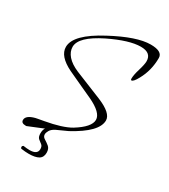

<svg xmlns="http://www.w3.org/2000/svg" viewBox="-181 -624 789 899"><g transform="rotate(30 213.5 -174.5)"><path d="M45 83Q21 83 21 66Q21 41 67 29Q69 28 79.5 26.5Q90 25 110 21Q200 5 244 -21Q317 -66 317 -105Q317 -143 241 -179Q217 -190 182 -206Q147 -222 100 -244Q24 -281 24 -331Q24 -398 162 -471Q289 -539 363 -539Q427 -539 427 -503Q427 -436 396 -380Q379 -348 368 -348Q364 -348 364 -356Q364 -375 374 -408Q385 -444 385 -461Q385 -507 328 -507Q267 -507 164 -457Q51 -401 51 -347Q51 -321 71 -298Q91 -275 131 -258L279 -198Q359 -165 359 -126Q359 -64 233 4Q217 12 171.5 32Q126 52 49 83ZM123 190Q105 190 84 187Q78 187 78 178Q78 173 84 170Q104 173 118 173Q160 173 160 144Q160 128 151 121.5Q142 115 132.5 107Q123 99 123 79Q123 59 132 47.5Q141 36 163 29Q172 26 174 31Q157 40 150 52Q143 64 143 73Q143 86 155.5 93.5Q168 101 181 111.5Q194 122 194 144Q194 169 176 179.5Q158 190 123 190Z"/></g></svg>

Font: Shalimar
Style: Regular
Weight: 400
Designer: Robert E. Leuschke
Foundry: Robert E. Leuschke
Version: Version 1.010; ttfautohint (v1.8.3)